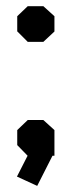

<svg xmlns="http://www.w3.org/2000/svg" viewBox="-20 -504 235 625"><path d="M70.3 -367.7 36.1 -401.9V-451.2L70.3 -483.9H121.1L157.2 -451.2V-401.4L121.1 -367.7ZM121.1 -113.3 157.2 -80.6V2.9H150.9L101.1 101.1L35.2 70.8L69.8 2.9L36.1 -31.7V-80.6L70.3 -113.3Z"/></svg>

Font: Gap Sans
Style: Bold
Weight: 400
Designer: Alexandre Liziard and Etienne Ozeray
Foundry: Interstices.io
Version: Version 1.610